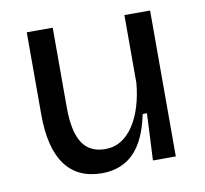

<svg xmlns="http://www.w3.org/2000/svg" viewBox="-65 -587 716 670"><g transform="rotate(-10 293.5 -252.0)"><path d="M245 13Q159 13 115 -47Q71 -107 71 -226V-517H163V-234Q163 -150 189 -109Q215 -68 271 -68Q302 -68 326.5 -83Q351 -98 370 -126Q389 -154 401 -192.5Q413 -231 417 -276V-517H508V-216V0H427L435 -166H420Q407 -104 383.5 -64.5Q360 -25 325 -6Q290 13 245 13Z"/></g></svg>

Font: Bricolage Grotesque
Style: Regular
Weight: 400
Designer: Mathieu Triay
Foundry: Atelier Triay
Version: Version 1.001;gftools[0.9.33.dev8+g029e19f]